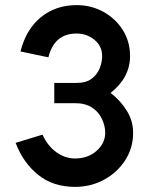

<svg xmlns="http://www.w3.org/2000/svg" viewBox="-20 -723 580 750"><path d="M273 7Q187 7 128.5 -40.5Q70 -88 41 -165L146 -197Q166 -153 200 -128.5Q234 -104 273 -104Q324 -104 357.5 -134Q391 -164 391 -204Q391 -231 378.5 -258Q366 -285 340 -302.5Q314 -320 273 -320H192V-399H278Q316 -399 338 -415.5Q360 -432 369.5 -456.5Q379 -481 379 -504Q379 -543 349 -567.5Q319 -592 279 -592Q192 -592 169 -499L60 -522Q82 -609 140 -656Q198 -703 279 -703Q336 -703 383.5 -677Q431 -651 459.5 -606Q488 -561 488 -504Q488 -420 412 -360Q450 -331 475 -291Q500 -251 500 -204Q500 -145 469 -97Q438 -49 386.5 -21Q335 7 273 7Z"/></svg>

Font: Kulim Park SemiBold
Style: Regular
Weight: 600
Designer: Noponies / Dale Sattler
Foundry: Noponies
Version: Version 1.000; ttfautohint (v1.8.3)